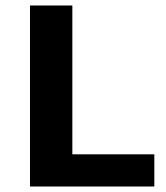

<svg xmlns="http://www.w3.org/2000/svg" viewBox="-20 -678 602 698"><path d="M89 0V-658H243V0ZM137 0V-117H541V0Z"/></svg>

Font: Ysabeau SC ExtraBold
Style: Regular
Weight: 800
Designer: Christian Thalmann (Catharsis Fonts)
Version: Version 2.001;gftools[0.9.30]; featfreeze: smcp